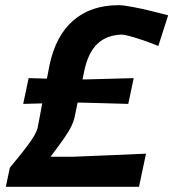

<svg xmlns="http://www.w3.org/2000/svg" viewBox="-20 -721 669 741"><path d="M2.5 0 18 -74Q58.5 -122.5 80.8 -151.8Q103 -181 112.5 -198Q122 -215 125 -227Q129.5 -249.5 134 -273.5Q138.5 -297.5 143 -322Q125 -321.5 106.2 -321Q87.5 -320.5 69.5 -320L90.5 -419.5Q108 -419 125.8 -418.5Q143.5 -418 161 -417.5Q163.5 -430.5 166 -443Q168.5 -455.5 170.5 -467Q194.5 -583 262.8 -642Q331 -701 437.5 -701Q454.5 -701 488.5 -694.8Q522.5 -688.5 560.8 -679.2Q599 -670 629 -662L591 -543.5Q561 -556 531.2 -566Q501.5 -576 479.8 -581.8Q458 -587.5 450.5 -587.5Q392.5 -586 356.5 -552.5Q320.5 -519 305.5 -448.5L298.5 -414.5H310.5Q345.5 -415.5 395.8 -416.8Q446 -418 496 -419.5L475 -320Q425.5 -321.5 376 -322.8Q326.5 -324 292 -325H279.5L267.5 -267Q264 -251.5 255.5 -233.8Q247 -216 228 -188.5Q209 -161 175 -116H260.5Q305 -118 356 -120Q407 -122 456 -124Q505 -126 543.5 -128L516.5 0Z"/></svg>

Font: Commissioner Loud SemiBold
Style: Italic
Weight: 600
Italic angle: -12°
Designer: Kostas Bartsokas
Foundry: Kostas Bartsokas
Version: Version 1.000; ttfautohint (v1.8.3)